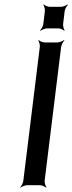

<svg xmlns="http://www.w3.org/2000/svg" viewBox="-20 -842 329 873"><path d="M183 -20 258 -629C259 -638 267 -653 273 -658L271 -660C265 -655 250 -649 241 -649H184C175 -649 160 -655 156 -660L154 -658C158 -653 162 -638 161 -629L86 -20C85 -11 78 4 72 9L74 11C79 6 95 0 104 0H161C170 0 184 6 189 11L191 9C187 4 182 -11 183 -20ZM267 -733 274 -791C275 -800 283 -815 289 -820L287 -822C281 -817 266 -811 257 -811H207C198 -811 183 -817 179 -822L177 -820C181 -815 185 -800 184 -791L177 -733C176 -724 168 -709 162 -704L164 -702C170 -707 186 -713 195 -713H245C254 -713 268 -707 272 -702L274 -704C270 -709 266 -724 267 -733Z"/></svg>

Font: Gamestation Storm Oblique 
Style: Italic
Weight: 400
Designer: Jonas Hecksher
Foundry: Jonas Hecksher, Playtypeª, e-types AS
Version: Version 1.003